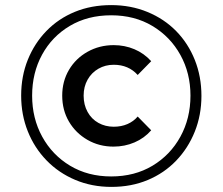

<svg xmlns="http://www.w3.org/2000/svg" viewBox="-20 -723 873 753"><path d="M417 10Q340 10 275 -17.5Q210 -45 162.5 -94Q115 -143 89 -208Q63 -273 63 -348Q63 -424 89 -488.5Q115 -553 162 -601.5Q209 -650 273.5 -676.5Q338 -703 416 -703Q493 -703 558.5 -676Q624 -649 671 -601Q718 -553 744 -488Q770 -423 770 -347Q770 -272 744 -207Q718 -142 671 -93Q624 -44 559.5 -17Q495 10 417 10ZM425 -148Q369 -148 323 -174.5Q277 -201 250.5 -246Q224 -291 224 -348Q224 -404 250.5 -449Q277 -494 323.5 -520Q370 -546 426 -546Q469 -546 507 -530Q545 -514 573 -483L520 -429Q502 -449 478.5 -459Q455 -469 426 -469Q393 -469 366 -453.5Q339 -438 323.5 -410.5Q308 -383 308 -348Q308 -312 323.5 -284Q339 -256 366 -241Q393 -226 426 -226Q456 -226 480 -236.5Q504 -247 520 -266L573 -212Q546 -181 507.5 -164.5Q469 -148 425 -148ZM416 -31Q508 -31 578 -73Q648 -115 687.5 -187Q727 -259 727 -348Q727 -436 687.5 -507.5Q648 -579 578 -621Q508 -663 416 -663Q324 -663 254 -621.5Q184 -580 145 -508.5Q106 -437 106 -348Q106 -259 145.5 -187Q185 -115 255 -73Q325 -31 416 -31Z"/></svg>

Font: Outfit Thin
Style: Regular
Weight: 400
Version: Version 1.100;gftools[0.9.27]